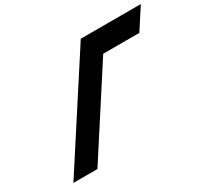

<svg xmlns="http://www.w3.org/2000/svg" viewBox="-162 -1066 1398 1307"><g transform="rotate(-30 537.5 -412.5)"><path d="M684 -660 257.5 0H68.5L602.9 -825H1074.9L968 -660Z"/></g></svg>

Font: Hussar
Style: BdWodka
Weight: 700
Foundry: Cannot Into Space Fonts
Version: Version 2.00